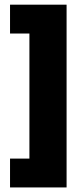

<svg xmlns="http://www.w3.org/2000/svg" viewBox="-20 -696 365 842"><path d="M272 126H24V-0.5H109V-549H24V-675.5H272Z"/></svg>

Font: Anek Tamil ExtraBold
Style: Regular
Weight: 800
Designer: Aadarsh Rajan (Tamil), Yesha Goshar (Latin)
Foundry: Ek Type
Version: Version 1.003